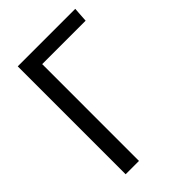

<svg xmlns="http://www.w3.org/2000/svg" viewBox="-214 -822 916 916"><g transform="rotate(-45 244.0 -364.0)"><path d="M80 0V-728H468L463 -653H170V0Z"/></g></svg>

Font: Murecho
Style: Regular
Weight: 400
Designer: Neil Summerour
Foundry: Positype
Version: Version 1.010; ttfautohint (v1.8.3)